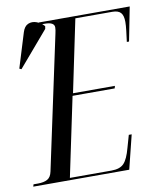

<svg xmlns="http://www.w3.org/2000/svg" viewBox="-109 -786 724 853"><g transform="rotate(-10 252.5 -360.0)"><path d="M-28 0 -25 -10H-5Q22 -10 38 -19Q54 -28 59 -53L187 -652Q189 -660 190 -667.5Q191 -675 191 -680Q191 -704 148 -704H121L123 -714H533L503 -561H493Q496 -584 499 -609Q502 -634 502 -650Q502 -679 490.5 -691.5Q479 -704 453 -704H286L218 -378H407L404 -367H214L139 -10H327Q365 -10 383 -29Q401 -48 414 -97L430 -153H443L405 0ZM11 -523 2 -527 50 -683Q58 -709 75.5 -716.5Q93 -724 113 -717Q133 -710 148 -693L146 -681Z"/></g></svg>

Font: Noto Serif Display ExtraCondensed
Style: Italic
Weight: 400
Width: 2
Italic angle: -12°
Designer: Monotype Design Team
Foundry: Monotype Imaging Inc.
Version: Version 2.009